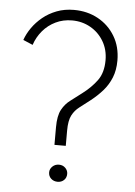

<svg xmlns="http://www.w3.org/2000/svg" viewBox="-52 -776 559 794"><g transform="rotate(5 227.5 -379.0)"><path d="M191 -173V-246Q191 -294 205 -319.5Q219 -345 241 -361Q263 -377 287 -396Q323 -423 347 -455.5Q371 -488 371 -540Q371 -584 350.5 -618.5Q330 -653 295.5 -672.5Q261 -692 219 -692Q182 -692 151 -677Q120 -662 98 -636Q76 -610 65 -577L25 -594Q34 -620 51.5 -645Q69 -670 94 -690.5Q119 -711 151.5 -723.5Q184 -736 223 -736Q279 -736 323.5 -711.5Q368 -687 394 -643.5Q420 -600 420 -543Q420 -503 407.5 -472Q395 -441 373.5 -416.5Q352 -392 324 -370Q300 -351 280.5 -336.5Q261 -322 249.5 -300Q238 -278 238 -236V-173ZM217 -22Q201 -22 190 -32Q179 -42 179 -58Q179 -72 190 -82.5Q201 -93 217 -93Q233 -93 243.5 -82.5Q254 -72 254 -58Q254 -42 243.5 -32Q233 -22 217 -22Z"/></g></svg>

Font: Josefin Sans Thin Light
Style: Regular
Weight: 300
Version: Version 2.000